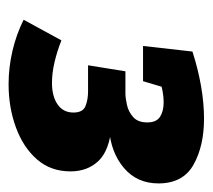

<svg xmlns="http://www.w3.org/2000/svg" viewBox="-44 -784 495 447"><g transform="rotate(90 203.5 -560.5)"><path d="M176 -333Q137 -333 98.5 -342Q60 -351 26 -368L74 -456Q99 -446 124.5 -440Q150 -434 173 -434Q204 -434 223 -447Q242 -460 242 -484Q242 -506 227 -512Q212 -518 193 -518H132L146 -605H198Q208 -605 224 -608.5Q240 -612 252.5 -623Q265 -634 265 -656Q265 -677 252 -685.5Q239 -694 218 -694Q206 -694 192 -691.5Q178 -689 163 -684L186 -703L169 -646H87L100 -761Q140 -774 180 -781Q220 -788 256 -788Q320 -788 363.5 -763.5Q407 -739 407 -682Q407 -632 371 -601.5Q335 -571 280 -567L273 -573Q330 -568 354.5 -542.5Q379 -517 379 -477Q379 -431 351 -399Q323 -367 276.5 -350Q230 -333 176 -333Z"/></g></svg>

Font: Bitter Thin ExtraBold
Style: Italic
Weight: 800
Italic angle: -9°
Version: Version 2.002